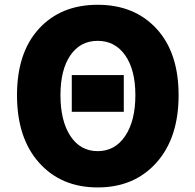

<svg xmlns="http://www.w3.org/2000/svg" viewBox="-20 -778 825 811"><path d="M283.2 -305.7V-460.9H502.9V-305.7ZM51.8 -376Q51.8 -555.7 144.5 -656.7Q237.3 -757.8 392.6 -757.8Q547.9 -757.8 641.1 -656.7Q734.4 -555.7 734.4 -376Q734.4 -195.3 640.6 -90.8Q546.9 13.7 392.6 13.7Q238.3 13.7 145 -90.8Q51.8 -195.3 51.8 -376ZM551.8 -376Q551.8 -483.4 508.8 -544.4Q465.8 -605.5 392.6 -605.5Q319.3 -605.5 277.3 -544.4Q235.4 -483.4 235.4 -376Q235.4 -267.6 277.3 -203.6Q319.3 -139.6 392.6 -139.6Q465.8 -139.6 508.8 -203.6Q551.8 -267.6 551.8 -376Z"/></svg>

Font: Bpmf Zihi Sans Heavy
Style: Heavy
Weight: 900
Foundry: But Ko
Version: Version 1.320